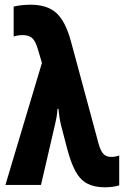

<svg xmlns="http://www.w3.org/2000/svg" viewBox="-20 -785 529 815"><path d="M425 10Q381 10 351 -5.5Q321 -21 301 -57Q281 -93 265 -154L239 -254Q235 -270 232.5 -287Q230 -304 228 -323H224Q223 -305 220.5 -290Q218 -275 215 -263L154 0H3L158 -518L142 -572Q131 -611 116.5 -623.5Q102 -636 76 -636Q66 -636 56.5 -634.5Q47 -633 38 -630V-757Q65 -764 105 -765Q179 -766 218.5 -730.5Q258 -695 281 -610L399 -173Q408 -142 420 -130.5Q432 -119 452 -119Q471 -119 486 -125V2Q459 10 425 10Z"/></svg>

Font: Noto Sans ExtraCondensed ExtraBold
Style: Regular
Weight: 800
Width: 2
Designer: Monotype Design Team
Foundry: Monotype Imaging Inc.
Version: Version 2.013; ttfautohint (v1.8.4.7-5d5b)